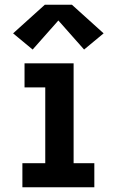

<svg xmlns="http://www.w3.org/2000/svg" viewBox="-20 -786 490 806"><path d="M74 0V-101H170V-419H83V-520H289V-101H376V0ZM117 -578 35 -646 168 -766H282L415 -646L333 -578L225 -700Z"/></svg>

Font: Zed Sans Extended
Style: Bold
Weight: 700
Width: 7
Designer: Belleve Invis
Foundry: Belleve Invis
Version: Version 1.0.0; ttfautohint (v1.8.4)